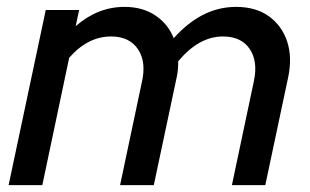

<svg xmlns="http://www.w3.org/2000/svg" viewBox="-20 -538 901 558"><path d="M5 0 113 -509H210L200 -462Q264 -518 342 -518Q394 -518 431 -493.5Q468 -469 485 -427Q566 -518 666 -518Q723 -518 761 -491Q799 -464 814.5 -417.5Q830 -371 817 -311L751 0H654L718 -303Q730 -360 705.5 -396Q681 -432 628 -432Q558 -432 498 -360Q498 -348 497 -336Q496 -324 493 -311L427 0H329L392 -298Q406 -358 381 -395Q356 -432 303 -432Q235 -432 181 -370L103 0Z"/></svg>

Font: Red Hat Display Medium
Style: Italic
Weight: 500
Italic angle: -12°
Designer: Pentagram, MCKL
Foundry: Pentagram, MCKL
Version: Version 1.023; ttfautohint (v1.8.3)